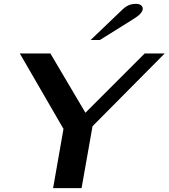

<svg xmlns="http://www.w3.org/2000/svg" viewBox="-20 -978 876 998"><path d="M310 -308 83 -700H242L424 -392L732 -700H836L461 -322L404 0H256ZM616 -928Q633 -944 649.5 -951Q666 -958 687 -958Q703 -958 712.5 -951Q722 -944 722 -933Q722 -908 672 -878L499 -770H451Z"/></svg>

Font: Fahkwang SemiBold
Style: Italic
Weight: 600
Italic angle: -10°
Version: Version 1.000; ttfautohint (v1.6)